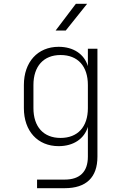

<svg xmlns="http://www.w3.org/2000/svg" viewBox="-20 -805 640 1005"><path d="M271 -645H324L436 -785H377ZM174 180H319C431 180 490 124 490 15V-550H440V-459C421 -522 364 -560 287 -560C177 -560 105 -480 105 -360V-239C105 -119 177 -40 287 -40C364 -40 421 -78 440 -141V15C440 94 398 135 319 135H174ZM297 -83C208 -83 155 -141 155 -239V-360C155 -458 208 -517 297 -517C388 -517 440 -458 440 -360V-239C440 -141 387 -83 297 -83Z"/></svg>

Font: JetBrains Mono Thin
Style: Regular
Weight: 100
Monospace: yes
Designer: Philipp Nurullin, Konstantin Bulenkov
Foundry: JetBrains
Version: Version 2.305